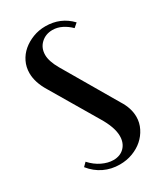

<svg xmlns="http://www.w3.org/2000/svg" viewBox="-138 -560 532 626"><g transform="rotate(-30 128.0 -247.0)"><path d="M219 -450Q205 -464 188 -472.5Q171 -481 153 -481Q127 -481 109.5 -464.5Q92 -448 92 -422Q92 -398 111 -365L228 -165Q249 -132 249 -99Q249 -77 239 -57Q229 -37 212.5 -22.5Q196 -8 173.5 0.5Q151 9 125 9Q93 9 66 -4Q39 -17 19 -42L32 -55Q50 -35 72 -24.5Q94 -14 114 -14Q140 -14 155.5 -30Q171 -46 171 -72Q171 -105 143 -151L42 -322Q18 -361 18 -396Q18 -419 27.5 -438.5Q37 -458 53.5 -472Q70 -486 92 -494.5Q114 -503 139 -503Q196 -503 234 -463Z"/></g></svg>

Font: Moniqa SemBd Narrow Heading
Style: Regular
Weight: 600
Width: 4
Designer: Rajesh Rajput
Foundry: Rajesh Rajput
Version: Version 1.000